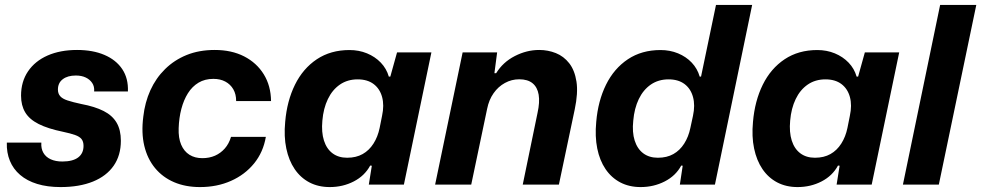

<svg xmlns="http://www.w3.org/2000/svg" viewBox="-20 -749 3981 779"><path d="M225.7 10Q172.3 10 130.9 -2.7Q89.6 -15.4 61.6 -39.4Q33.7 -63.3 20.1 -96.6Q6.4 -129.9 7.7 -170.3H147.7Q146.1 -145.9 156.1 -128.8Q166 -111.7 185.8 -102.7Q205.6 -93.7 232.6 -93.7Q275.1 -93.7 297 -110.1Q318.9 -126.6 318.9 -157.1Q318.9 -174.7 310.7 -184.9Q302.6 -195 284.2 -201.4Q265.9 -207.9 235.7 -214.3Q174.3 -226.9 136.7 -245.9Q99.1 -264.9 82.3 -293.1Q65.4 -321.3 65.4 -360.9Q65.4 -417.7 93.7 -459.5Q122 -501.3 173.1 -523.8Q224.3 -546.3 292.7 -546.3Q356.9 -546.3 403.9 -526.1Q451 -505.9 476 -468.5Q501 -431.1 499 -378H362Q363.6 -398.1 354.1 -412.3Q344.7 -426.4 327.9 -434.5Q311 -442.6 287.6 -442.6Q254.4 -442.6 234.7 -427.6Q215 -412.7 215 -385.6Q215 -369.4 224.1 -358.9Q233.1 -348.3 254.2 -341.4Q275.3 -334.4 310 -327Q365 -316.7 400.5 -298.6Q436 -280.6 453.2 -251.1Q470.4 -221.6 470.4 -178Q470.4 -118.6 441.2 -76.6Q412 -34.6 357.1 -12.3Q302.1 10 225.7 10Z M791.4 10Q732.6 10 686.3 -9.8Q640 -29.6 609 -67.1Q578 -104.7 565.4 -157.4Q552.9 -210 561.4 -275.7Q567.9 -333.6 590.1 -382.7Q612.4 -431.9 649.7 -468.6Q687 -505.4 737.4 -525.9Q787.9 -546.3 851.3 -546.3Q919.7 -546.3 970.6 -520.2Q1021.4 -494.1 1050.2 -447.5Q1079 -400.9 1079.7 -338.9H938.1Q938.3 -366.6 926.6 -386.8Q914.9 -407 894.2 -418Q873.6 -429 845.6 -429Q811.3 -429 785.5 -413.6Q759.7 -398.1 742.5 -370.7Q725.3 -343.3 715.8 -307.1Q706.3 -270.9 704.9 -229Q703.4 -189.3 715 -162.1Q726.6 -134.9 748.6 -121.1Q770.6 -107.3 800.9 -107.3Q829.4 -107.3 852.4 -117.4Q875.4 -127.6 892.1 -146.6Q908.9 -165.6 917.3 -193.6H1058.6Q1048.1 -131.7 1010.9 -85.9Q973.6 -40.1 917.1 -15.1Q860.6 10 791.4 10Z M1317.9 10Q1271.6 10 1235.4 -8.9Q1199.3 -27.9 1175.5 -63Q1151.7 -98.1 1141.6 -146.6Q1131.4 -195.1 1137.1 -254.6Q1144.3 -339.4 1176.8 -405.3Q1209.3 -471.1 1265.5 -508.6Q1321.7 -546 1398 -546Q1436.1 -546 1468.9 -532.6Q1501.7 -519.1 1525 -494.9Q1548.3 -470.6 1557.6 -438.1H1563.6L1590.9 -536.3H1730.3L1618.7 0H1476.4L1488.6 -76.6L1482 -77.3Q1459.6 -35.7 1415.4 -12.9Q1371.1 10 1317.9 10ZM1388.4 -109Q1424.9 -109 1451.3 -123.9Q1477.7 -138.7 1495.3 -166.4Q1512.9 -194 1520.3 -229.9L1530.1 -279Q1539.4 -321.9 1530.3 -355.4Q1521.1 -389 1495.9 -408Q1470.7 -427 1431.1 -427Q1390 -427 1359.2 -405.9Q1328.4 -384.7 1310.3 -347Q1292.1 -309.3 1287.9 -259.3Q1283.6 -212.4 1294.4 -178.6Q1305.3 -144.7 1329.3 -126.9Q1353.3 -109 1388.4 -109Z M1745.4 0 1857 -536.3H1997L1986 -452.1H1993.1Q2020.6 -496.9 2068.8 -521.6Q2117 -546.3 2167.7 -546.3Q2203.4 -546.3 2235.4 -533.5Q2267.3 -520.7 2289.5 -492.4Q2311.7 -464 2318.9 -418Q2326 -372 2311.9 -305.3L2247.6 0H2100.9L2160.9 -290.9Q2170.6 -334.7 2165.5 -364.9Q2160.4 -395 2140.9 -411.1Q2121.3 -427.3 2086.6 -427.3Q2055.7 -427.3 2028.6 -412.4Q2001.4 -397.6 1982.6 -370.8Q1963.7 -344 1956.4 -307.3L1891.9 0Z M2579.1 10Q2532.9 10 2496.7 -8.9Q2460.6 -27.9 2436.8 -63Q2413 -98.1 2403.2 -146.6Q2393.4 -195.1 2399.1 -254.6Q2406.3 -339.4 2438.8 -405.3Q2471.3 -471.1 2527.5 -508.6Q2583.7 -546 2660 -546Q2698.1 -546 2730.9 -532.6Q2763.7 -519.1 2786.6 -494.9Q2809.6 -470.6 2818.9 -438.1H2824.3L2885 -729H3031.7L2880.7 0H2738.4L2749.9 -76.6L2744 -77.3Q2721.6 -35.7 2677 -12.9Q2632.4 10 2579.1 10ZM2649.1 -109Q2685.6 -109 2712 -123.9Q2738.4 -138.7 2756 -166.4Q2773.6 -194 2781 -229.9L2791.6 -279Q2800.9 -321.9 2791.7 -355.4Q2782.6 -389 2757.4 -408Q2732.1 -427 2692.6 -427Q2651.4 -427 2620.6 -405.9Q2589.9 -384.7 2571.7 -347Q2553.6 -309.3 2549.3 -259.3Q2544.3 -212.4 2555.1 -178.6Q2566 -144.7 2590 -126.9Q2614 -109 2649.1 -109Z M3215.9 10Q3169.6 10 3133.4 -8.9Q3097.3 -27.9 3073.5 -63Q3049.7 -98.1 3039.6 -146.6Q3029.4 -195.1 3035.1 -254.6Q3042.3 -339.4 3074.8 -405.3Q3107.3 -471.1 3163.5 -508.6Q3219.7 -546 3296 -546Q3334.1 -546 3366.9 -532.6Q3399.7 -519.1 3423 -494.9Q3446.3 -470.6 3455.6 -438.1H3461.6L3488.9 -536.3H3628.3L3516.7 0H3374.4L3386.6 -76.6L3380 -77.3Q3357.6 -35.7 3313.4 -12.9Q3269.1 10 3215.9 10ZM3286.4 -109Q3322.9 -109 3349.3 -123.9Q3375.7 -138.7 3393.3 -166.4Q3410.9 -194 3418.3 -229.9L3428.1 -279Q3437.4 -321.9 3428.3 -355.4Q3419.1 -389 3393.9 -408Q3368.7 -427 3329.1 -427Q3288 -427 3257.2 -405.9Q3226.4 -384.7 3208.3 -347Q3190.1 -309.3 3185.9 -259.3Q3181.6 -212.4 3192.4 -178.6Q3203.3 -144.7 3227.3 -126.9Q3251.3 -109 3286.4 -109Z M3643.4 0 3794.4 -729H3941.1L3789.1 0Z"/></svg>

Font: Mona Sans ExtraLight
Style: Italic
Weight: 200
Italic angle: -11.6951°
Designer: Deni Anggara
Foundry: GitHub
Version: Version 2.000